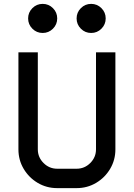

<svg xmlns="http://www.w3.org/2000/svg" viewBox="-20 -970 690 990"><path d="M375 0H275Q220 0 174.5 -27Q129 -54 102 -99.5Q75 -145 75 -200V-700H175V-200Q175 -159 204.5 -129.5Q234 -100 275 -100H375Q416 -100 445.5 -129.5Q475 -159 475 -200V-700H575V-200Q575 -145 548 -99.5Q521 -54 475.5 -27Q430 0 375 0ZM125 -875Q125 -906 147 -928Q169 -950 200 -950Q231 -950 253 -928Q275 -906 275 -875Q275 -844 253 -822Q231 -800 200 -800Q169 -800 147 -822Q125 -844 125 -875ZM450 -950Q481 -950 503 -928Q525 -906 525 -875Q525 -844 503 -822Q481 -800 450 -800Q419 -800 397 -822Q375 -844 375 -875Q375 -906 397 -928Q419 -950 450 -950Z"/></svg>

Font: Monoikos Medium
Style: Regular
Weight: 500
Designer: Brian Krent
Version: Version 0.088